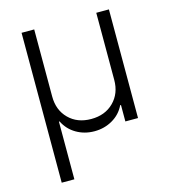

<svg xmlns="http://www.w3.org/2000/svg" viewBox="-112 -635 826 931"><g transform="rotate(-15 301.5 -169.0)"><path d="M82.5 207V-545.4H146V-208.5Q146 -140.1 189 -97.2Q231.9 -54.2 301.3 -54.2Q371.1 -54.2 414.3 -97.4Q457.5 -140.6 457.5 -208.5V-545.4H521V0H457.5V-82.5H453.6Q433.1 -40 392.1 -16.4Q351.1 7.3 301.3 7.3Q251.5 7.3 210.9 -16.4Q170.4 -40 149.4 -82.5H146V207Z"/></g></svg>

Font: Interop Light
Style: Regular
Weight: 300
Designer: Rasmus Andersson, Google, Jang Haemin
Foundry: jhaemin
Version: Version 1.007